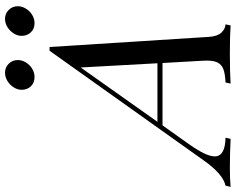

<svg xmlns="http://www.w3.org/2000/svg" viewBox="-193 -822 928 756"><g transform="rotate(-90 271.0 -444.0)"><path d="M0 0ZM362.8 -888.2Q383.8 -888.2 398.2 -873.5Q412.6 -858.9 412.6 -837.9Q412.6 -821.8 403.3 -806.4Q394 -791 378.7 -781.5Q363.3 -772 345.7 -772Q323.2 -772 309.3 -786.4Q295.4 -800.8 295.4 -823.2Q295.4 -838.4 304.7 -853.5Q314 -868.7 329.6 -878.4Q345.2 -888.2 362.8 -888.2ZM574.7 -888.2Q595.7 -888.2 610.1 -873.5Q624.5 -858.9 624.5 -837.9Q624.5 -821.8 615.2 -806.4Q606 -791 590.6 -781.5Q575.2 -772 557.6 -772Q535.6 -772 521.7 -786.6Q507.8 -801.3 507.8 -823.2Q507.8 -838.4 517.1 -853.5Q526.4 -868.7 541.7 -878.4Q557.1 -888.2 574.7 -888.2ZM553.2 -20 548.8 0Q508.8 -2.9 439.9 -2.9Q359.4 -2.9 319.8 0L324.2 -20Q358.4 -21.5 377 -28.6Q395.5 -35.6 403.6 -53Q411.6 -70.3 410.2 -104L400.9 -268.1H155.3L80.1 -162.1Q33.2 -95.7 33.2 -62.5Q33.2 -21.5 106.9 -20L102.1 0Q46.4 -2.9 -12.2 -2.9Q-55.7 -2.9 -86.9 0L-82 -20Q-36.1 -29.8 18.1 -106.9L449.2 -712.9H463.9L503.9 -84Q506.3 -51.3 520.8 -36.1Q535.2 -21 553.2 -20ZM383.3 -590.3 169.4 -288.1H399.9Z"/></g></svg>

Font: TypoPRO Playfair Display
Style: Italic
Weight: 400
Italic angle: -14°
Designer: Claus Eggers Sørensen
Foundry: Claus Eggers Sørensen
Version: Version 1.004;PS 001.004;hotconv 1.0.70;makeotf.lib2.5.58329